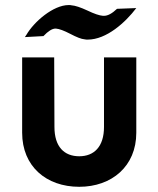

<svg xmlns="http://www.w3.org/2000/svg" viewBox="-20 -717 617 749"><path d="M149.4 -576.2C168 -595.7 183.6 -605.5 196.3 -605.5H198.2C210.9 -604.5 229.5 -597.7 253.9 -585C278.3 -572.3 296.9 -564.5 310.5 -563.5C314.5 -562.5 318.4 -562.5 322.3 -562.5C395.5 -562.5 469.7 -629.9 511.7 -685.5L436.5 -682.6C417 -664.1 400.4 -655.3 385.7 -655.3H381.8C368.2 -656.2 347.7 -663.1 321.3 -675.8C293.9 -688.5 273.4 -695.3 258.8 -696.3C255.9 -697.3 252 -697.3 248 -697.3C187.5 -697.3 112.3 -631.8 83 -581.1L77.1 -572.3ZM385.7 -493.2V-221.7C385.7 -144.5 346.7 -107.4 289.1 -107.4C230.5 -107.4 192.4 -144.5 192.4 -221.7L191.4 -493.2H66.4V-199.2C66.4 -68.4 160.2 11.7 289.1 11.7C416 11.7 511.7 -68.4 511.7 -199.2V-493.2Z"/></svg>

Font: Sen-gleads
Style: Bold
Weight: 700
Designer: Kosal Sen, Philatype
Foundry: Philatype
Version: Version 1.004; ttfautohint (v1.8.3)